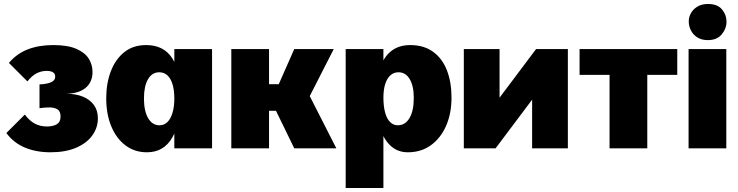

<svg xmlns="http://www.w3.org/2000/svg" viewBox="-20 -747 3719 967"><path d="M234 20Q163 20 106 -3.5Q49 -27 12 -77L105 -170Q129 -138 156 -124Q183 -110 216 -110Q248 -110 266.5 -121.5Q285 -133 285 -160Q285 -187 269 -196.5Q253 -206 229 -206Q205 -206 179 -202V-322Q213 -323 235.5 -332Q258 -341 258 -362Q258 -371 253.5 -377Q249 -383 239.5 -386.5Q230 -390 215 -390Q188 -390 164 -377.5Q140 -365 118 -337L25 -430Q63 -476 119 -498Q175 -520 248 -520Q321 -520 364.5 -501Q408 -482 427 -451.5Q446 -421 446 -385Q446 -333 410.5 -304Q375 -275 311 -275Q362 -275 398 -260Q434 -245 453.5 -217.5Q473 -190 473 -151Q473 -104 445 -65Q417 -26 363.5 -3Q310 20 234 20Z M720 20Q659 20 613 -14Q567 -48 541 -109.5Q515 -171 515 -252Q515 -327 538 -387.5Q561 -448 605.5 -484Q650 -520 716 -520Q804 -520 847 -454.5Q890 -389 890 -258Q890 -126 847 -53Q804 20 720 20ZM783 -116Q807 -116 823.5 -132.5Q840 -149 849 -179.5Q858 -210 858 -251Q858 -293 849 -322.5Q840 -352 823 -367.5Q806 -383 782 -383Q746 -383 725.5 -348Q705 -313 705 -251Q705 -188 726 -152Q747 -116 783 -116ZM858 0V-500H1048V0Z M1145 -500H1335V0H1145ZM1204 -323H1384L1462 -500H1661L1540 -263L1674 0H1462L1370 -189H1206Z M1721 -500H1911V200H1721ZM2034 20Q1983 20 1947.5 -12.5Q1912 -45 1893 -107Q1874 -169 1874 -255Q1874 -342 1893 -401Q1912 -460 1950.5 -490Q1989 -520 2046 -520Q2115 -520 2161.5 -486Q2208 -452 2231 -392.5Q2254 -333 2254 -255Q2254 -177 2227.5 -115Q2201 -53 2151.5 -16.5Q2102 20 2034 20ZM1983 -116Q2021 -116 2042.5 -152.5Q2064 -189 2064 -254Q2064 -314 2043.5 -348.5Q2023 -383 1987 -383Q1963 -383 1946 -367.5Q1929 -352 1920 -323.5Q1911 -295 1911 -255Q1911 -212 1919.5 -180.5Q1928 -149 1944.5 -132.5Q1961 -116 1983 -116Z M2316 -500H2496V-255L2680 -500H2840V0H2660V-245L2476 0H2316Z M3050 -370H2899V-500H3391V-370H3240V0H3050Z M3448 -500H3638V0H3448ZM3449 -637Q3448 -658 3459 -679Q3470 -700 3492 -713.5Q3514 -727 3546 -727Q3593 -727 3616 -700Q3639 -673 3639 -638Q3639 -603 3615 -574Q3591 -545 3545 -545Q3513 -545 3491.5 -559Q3470 -573 3459.5 -594.5Q3449 -616 3449 -637Z"/></svg>

Font: Moderustic ExtraBold
Style: Regular
Weight: 800
Designer: Tural Alisoy
Foundry: TAFT Foundry
Version: Version 2.120